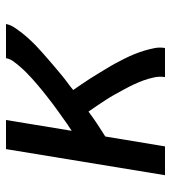

<svg xmlns="http://www.w3.org/2000/svg" viewBox="15 -585 570 640"><g transform="rotate(-90 300.0 -265.0)"><path d="M36 0 123 -530H220L184 -311Q195 -318 206.5 -326Q218 -334 229 -342Q240 -350 251.5 -358Q263 -366 274 -374.5Q285 -383 296 -391.5Q307 -400 317.5 -408.5Q328 -417 338.5 -426Q349 -435 359.5 -444.5Q370 -454 379.5 -463.5Q389 -473 398 -483.5Q407 -494 415.5 -505.5Q424 -517 426 -530H540Q537 -515 528 -501.5Q519 -488 509.5 -476Q500 -464 489 -452Q478 -440 466.5 -429Q455 -418 443 -407.5Q431 -397 419 -386.5Q407 -376 394.5 -365.5Q382 -355 370 -345Q358 -335 345 -325.5Q332 -316 320 -306Q329 -293 338.5 -279Q348 -265 357.5 -250.5Q367 -236 375.5 -221.5Q384 -207 393 -192.5Q402 -178 410 -163Q418 -148 425.5 -133Q433 -118 439.5 -102Q446 -86 451 -69.5Q456 -53 459.5 -35.5Q463 -18 460 0H363Q366 -18 362 -36.5Q358 -55 352 -71.5Q346 -88 338.5 -104Q331 -120 322.5 -135.5Q314 -151 305.5 -166.5Q297 -182 287.5 -196.5Q278 -211 268 -226Q258 -241 248 -255Q228 -240 207 -226Q186 -212 165 -199L132 0Z"/></g></svg>

Font: Iosevka Curly Slab MdEx
Style: Italic
Weight: 500
Width: 7
Italic angle: -9°
Monospace: yes
Designer: Belleve Invis
Foundry: Belleve Invis
Version: Version 11.0.0; ttfautohint (v1.8.3)